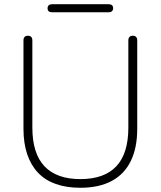

<svg xmlns="http://www.w3.org/2000/svg" viewBox="-20 -880 760 908"><path d="M360 8Q294 8 243.5 -10Q193 -28 159.5 -63.5Q126 -99 108.5 -151Q91 -203 91 -271V-689Q91 -700 96.5 -705.5Q102 -711 112 -711Q122 -711 127.5 -705.5Q133 -700 133 -689V-277Q133 -154 190.5 -93.5Q248 -33 360 -33Q473 -33 530 -93.5Q587 -154 587 -277V-689Q587 -700 592.5 -705.5Q598 -711 608 -711Q618 -711 623.5 -705.5Q629 -700 629 -689V-271Q629 -181 598.5 -118.5Q568 -56 508 -24Q448 8 360 8ZM226 -822Q205 -822 205 -841Q205 -850 210.5 -855Q216 -860 226 -860H494Q515 -860 515 -841Q515 -832 509.5 -827Q504 -822 494 -822Z"/></svg>

Font: Nunito ExtraLight
Style: Regular
Weight: 200
Designer: Vernon Adams
Foundry: Vernon Adams
Version: Version 3.602;April 4, 2023;FontCreator 14.0.0.2856 64-bit